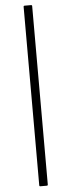

<svg xmlns="http://www.w3.org/2000/svg" viewBox="-65 -860 361 1075"><g transform="rotate(-5 115.0 -322.5)"><path d="M117 185Q111 185 111 179V-824Q111 -830 117 -830H153Q159 -830 159 -824V179Q159 185 153 185Z"/></g></svg>

Font: Sofia Sans Semi Condensed Light
Style: Italic
Weight: 300
Italic angle: -9°
Version: Version 4.100